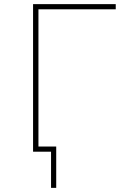

<svg xmlns="http://www.w3.org/2000/svg" viewBox="-20 -734 640 929"><path d="M140 0V-714H540V-689H166V-25H252V175H227V0Z"/></svg>

Font: Noto Sans Mono Thin
Style: Regular
Weight: 100
Designer: Monotype Design Team
Foundry: Monotype Imaging Inc.
Version: Version 2.014